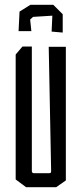

<svg xmlns="http://www.w3.org/2000/svg" viewBox="-20 -776 338 796"><path d="M45 -32V-550L73 -583H112V-67Q112 -58 121 -58H183Q189 -58 190.5 -60Q192 -62 192 -67L182 -582H253V-28L213 0H88ZM194 -645 197 -711 117 -706 105 -695 110 -647H57L61 -728L106 -756H201L240 -717V-641Z"/></svg>

Font: Bahianita
Style: Regular
Weight: 400
Designer: Pablo Cosgaya & Dani Raskovsky
Foundry: Pablo Cosgaya & Dani Raskovsky
Version: Version 1.008